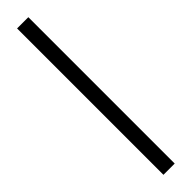

<svg xmlns="http://www.w3.org/2000/svg" viewBox="-320 -684 845 845"><g transform="rotate(-45 102.0 -261.5)"><path d="M67 194V-717H137V194Z"/></g></svg>

Font: Mukta Mahee
Style: Regular
Weight: 400
Designer: Shuchita Grover, Noopur Datye, Girish Dalvi, Yashodeep Gholap
Foundry: Ek Type
Version: Version 2.538;PS 1.000;hotconv 16.6.51;makeotf.lib2.5.65220;